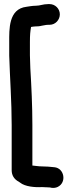

<svg xmlns="http://www.w3.org/2000/svg" viewBox="-20 -782 355 937"><path d="M155 -754C136.6 -754 120.9 -750.2 109.3 -748.9C20.9 -738.6 25 -638.5 25 -576V-510.6C28.5 -397.9 37 -285.8 37 -172V49C37 72.9 48.6 93.1 72.2 105.1C73.2 105.6 76.3 107.9 78.4 109.5C102.6 128.9 150.5 133.1 184.8 131C192.6 131 200.7 131.5 205.6 132H207C212.6 132 216.8 132.2 223.3 132.8L233.4 134.8C243.7 135.7 253.4 134.3 262.1 130C306.6 108 293.8 38.5 245.4 34.1C224.4 32 206.8 30 183 30C177.1 30 169.3 29.5 158.9 28.2L138 25.8V-172C138 -265.2 133.4 -359.8 128 -449.1L126 -512.4V-576C126 -612.9 127.6 -626.5 131.5 -650.4C138.6 -651.5 146 -653 152.1 -653C160.7 -653 173.8 -653.6 184.6 -656.6L204.6 -660.2C208.1 -660.9 213.8 -661 215 -661H222C250.8 -661 272 -685.5 272 -712C272 -739.4 249.4 -762 222 -762H215C189.5 -762 175.9 -754 155 -754Z"/></svg>

Font: NumbBunny
Style: Bk
Weight: 400
Designer: Robert Jablonski
Foundry: Cannot Into Space Fonts
Version: Version 1.0